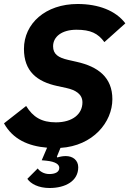

<svg xmlns="http://www.w3.org/2000/svg" viewBox="-25 -730 648 962"><path d="M358 -581C429 -581 466 -563 498 -519L603 -613C555 -677 468 -710 364 -710C203 -710 95 -612 95 -485C95 -373 160 -321 262 -299L308 -289C353 -279 388 -259 388 -217C388 -159 339 -117 255 -117C183 -117 140 -144 106 -199L-5 -112C39 -33 115 2 211 10L184 73L206 75C256 80 272 95 272 111C272 133 250 142 222 142C193 142 172 126 164 114L112 166C129 191 168 212 223 212C303 212 367 177 367 108C367 73 340 52 305 52C292 52 278 54 262 59L260 55L278 11C441 1 538 -118 538 -233C538 -342 467 -396 360 -420L316 -430C268 -441 241 -458 241 -498C241 -547 286 -581 358 -581Z"/></svg>

Font: LVC Sans
Style: Bold Italic
Weight: 700
Italic angle: -11.31°
Designer: Mike Abbink, Paul van der Laan, Pieter van Rosmalen
Foundry: Bold Monday
Version: Version 3.0